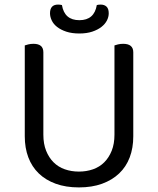

<svg xmlns="http://www.w3.org/2000/svg" viewBox="-20 -804 689 837"><path d="M561 -210Q561 -159 545.5 -118Q530 -77 499.5 -48Q469 -19 425 -3Q381 13 324 13Q267 13 223 -3Q179 -19 149 -48Q119 -77 103.5 -118Q88 -159 88 -210V-606Q93 -608 103.5 -610.5Q114 -613 126 -613Q169 -613 169 -576V-217Q169 -177 181 -147Q193 -117 213.5 -96.5Q234 -76 262.5 -66Q291 -56 324 -56Q357 -56 385.5 -66Q414 -76 434.5 -96.5Q455 -117 467 -147Q479 -177 479 -217V-606Q484 -608 494.5 -610.5Q505 -613 517 -613Q561 -613 561 -576ZM326 -716Q391 -716 402 -782Q406 -783 410 -783.5Q414 -784 419 -784Q435 -784 444.5 -775Q454 -766 454 -746Q454 -730 446 -714.5Q438 -699 422 -686.5Q406 -674 382 -666Q358 -658 326 -658Q293 -658 269 -666Q245 -674 229 -686.5Q213 -699 205.5 -715Q198 -731 198 -746Q198 -784 233 -784Q242 -784 250 -782Q261 -716 326 -716Z"/></svg>

Font: Baloo 2
Style: Regular
Weight: 400
Designer: Sarang Kulkarni and Ek Type
Foundry: Ek Type
Version: Version 1.640;hotconv 1.0.111;makeotfexe 2.5.65597; ttfautoh